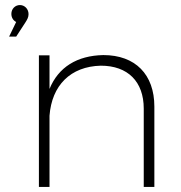

<svg xmlns="http://www.w3.org/2000/svg" viewBox="-20 -740 718 760"><path d="M59 -720C40 -720 25 -705 25 -685C25 -671 32 -659 44 -653L16 -595H44L81 -652C88 -663 93 -672 93 -684C93 -705 77 -720 59 -720ZM389 -522C285 -520 211 -474 176 -388V-521H134V0H176V-282C185 -402 259 -477 379 -480C486 -480 549 -417 549 -310V0H591V-318C591 -445 516 -522 389 -522Z"/></svg>

Font: Montserrat ExtraLight
Style: Regular
Weight: 250
Designer: Julieta Ulanovsky
Foundry: Julieta Ulanovsky
Version: Version 4.000